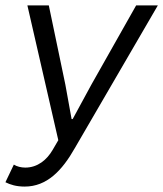

<svg xmlns="http://www.w3.org/2000/svg" viewBox="-20 -676 602 708"><path d="M71 12C153 12 209 -47 256 -130L562 -656H482L317 -364L248 -237H244L221 -364L160 -656H81L195 -159L174 -123C153 -87 119 -58 73 -58C58 -58 42 -62 31 -69L0 -4C18 5 40 12 71 12Z"/></svg>

Font: Source Sans Pro
Style: Italic
Weight: 400
Italic angle: -11°
Designer: Paul D. Hunt
Foundry: Adobe Systems Incorporated
Version: Version 3.006;hotconv 1.0.111;makeotfexe 2.5.65597